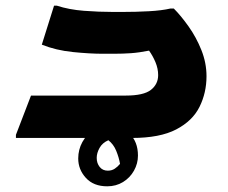

<svg xmlns="http://www.w3.org/2000/svg" viewBox="-20 -485 800 675"><path d="M36 -11 89 -149H422Q485 -149 510.5 -169Q536 -189 536 -221Q536 -244 526.5 -266.5Q517 -289 504 -307Q469 -300 440.5 -298Q412 -296 380 -296H341Q296 -296 236.5 -302Q177 -308 127 -328L170 -465H180Q223 -451 275.5 -447Q328 -443 378 -443H410Q458 -443 503.5 -445.5Q549 -448 579 -455H591Q616 -430 643 -392Q670 -354 688 -309Q706 -264 706 -217Q706 -159 681.5 -109.5Q657 -60 599.5 -30Q542 0 444 0H36ZM368 -44Q405 -44 435 -15.5Q465 13 465 62Q465 90 451 115Q437 140 412.5 155Q388 170 357 170Q309 170 282 140.5Q255 111 255 72Q255 41 269.5 14.5Q284 -12 310 -28Q336 -44 368 -44ZM320 70Q320 89 330.5 102Q341 115 359 115Q373 115 383.5 108Q394 101 402 91Q398 68 388.5 45Q379 22 361 8Q340 17 330 35Q320 53 320 70Z"/></svg>

Font: Kufam
Style: Bold Italic
Weight: 700
Italic angle: -11°
Designer: Artur Schmal
Foundry: Original Type
Version: Version 1.301; ttfautohint (v1.8.3)